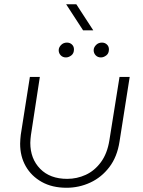

<svg xmlns="http://www.w3.org/2000/svg" viewBox="-20 -873 673 906"><path d="M592 -510 544 -205Q533 -133 496 -84.5Q459 -36 406 -11.5Q353 13 294 13Q226 13 177 -14.5Q128 -42 101.5 -88.5Q75 -135 75 -195Q75 -205 76 -216Q77 -227 78 -237L121 -510H168L126 -236Q125 -227 124 -217.5Q123 -208 123 -199Q123 -124 169.5 -76.5Q216 -29 297 -29Q343 -29 384.5 -48Q426 -67 456 -107.5Q486 -148 496 -210L544 -510ZM456 -602Q441 -602 431.5 -612Q422 -622 422 -636Q422 -649 433 -660.5Q444 -672 461 -672Q475 -672 484.5 -663Q494 -654 494 -640Q494 -621 481.5 -611.5Q469 -602 456 -602ZM291 -602Q276 -602 266.5 -612Q257 -622 257 -636Q257 -649 268 -660.5Q279 -672 296 -672Q310 -672 319.5 -663Q329 -654 329 -640Q329 -621 316.5 -611.5Q304 -602 291 -602ZM372 -730 292 -853H340L420 -730Z"/></svg>

Font: MuseoModerno Thin ExtraLight
Style: Italic
Weight: 250
Italic angle: -9°
Version: Version 1.003